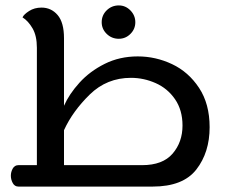

<svg xmlns="http://www.w3.org/2000/svg" viewBox="-20 -688 858 708"><path d="M753 -219Q753 -126 704 -63Q655 0 543 0H48Q34 0 27 -13Q20 -26 20 -40Q20 -54 27 -66.5Q34 -79 48 -79H116V-512Q116 -556 100 -583.5Q84 -611 63 -624Q68 -635 87.5 -647.5Q107 -660 133 -660Q169 -660 192.5 -632.5Q216 -605 216 -547V-298Q235 -341 273 -383Q311 -425 366 -452.5Q421 -480 488 -480Q554 -480 614.5 -451.5Q675 -423 714 -364Q753 -305 753 -219ZM653 -225Q653 -282 625.5 -322Q598 -362 554 -381.5Q510 -401 463 -401Q374 -401 311 -339.5Q248 -278 216 -208V-79H504Q580 -79 616.5 -121.5Q653 -164 653 -225ZM355 -606Q355 -632 373.5 -650Q392 -668 418 -668Q443 -668 461 -649.5Q479 -631 479 -606Q479 -581 461 -563Q443 -545 418 -545Q392 -545 373.5 -563Q355 -581 355 -606Z"/></svg>

Font: El Messiri Medium
Style: Regular
Weight: 500
Designer: Mohamed Gaber
Foundry: Kief Type Foundry
Version: Version 2.007